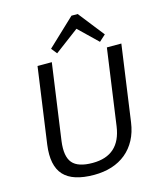

<svg xmlns="http://www.w3.org/2000/svg" viewBox="-135 -1031 944 1134"><g transform="rotate(-15 337.0 -463.5)"><path d="M299 7.9Q168.6 7.9 114 -51.5Q59.4 -111 76.3 -236.1L141.2 -700H228.5L163.3 -234.6Q151.2 -143 185.2 -102.8Q219.1 -62.6 308.6 -62.6Q475.8 -62.6 500 -234.6L565.2 -700H653.7L588.7 -236.1Q580.3 -176.1 556.1 -130.9Q532 -85.6 494.2 -54.5Q456.4 -23.4 406.9 -7.7Q357.4 7.9 299 7.9ZM244.7 -777.5 411.7 -935.1H449.7L573.4 -777.5L534.5 -742.3L401.7 -870.7H443.9L272.6 -742.3Z"/></g></svg>

Font: Pathway Extreme 8pt Thin 12pt
Style: Italic
Weight: 100
Italic angle: -8°
Version: Version 1.001;gftools[0.9.26]